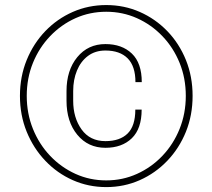

<svg xmlns="http://www.w3.org/2000/svg" viewBox="-20 -741 853 771"><path d="M60.1 -356Q60.1 -433.6 87.2 -500Q114.3 -566.4 161.9 -616Q209.5 -665.5 272.2 -693.1Q335 -720.7 406.7 -720.7Q478.5 -720.7 541.3 -693.1Q604 -665.5 651.9 -616Q699.7 -566.4 726.6 -500Q753.4 -433.6 753.4 -356Q753.4 -278.3 726.6 -211.9Q699.7 -145.5 651.9 -95.5Q604 -45.4 541.3 -17.6Q478.5 10.3 406.7 10.3Q335 10.3 272.2 -17.6Q209.5 -45.4 161.9 -95.5Q114.3 -145.5 87.2 -211.9Q60.1 -278.3 60.1 -356ZM87.4 -356Q87.4 -285.2 112.3 -223.4Q137.2 -161.6 181.4 -115.2Q225.6 -68.8 283.2 -42.7Q340.8 -16.6 406.7 -16.6Q472.2 -16.6 530 -42.7Q587.9 -68.8 632.1 -115.2Q676.3 -161.6 701.2 -223.4Q726.1 -285.2 726.1 -356Q726.1 -427.2 701.2 -488.5Q676.3 -549.8 632.1 -595.9Q587.9 -642.1 530 -668Q472.2 -693.8 406.7 -693.8Q340.8 -693.8 283.2 -668Q225.6 -642.1 181.4 -595.9Q137.2 -549.8 112.3 -488.5Q87.4 -427.2 87.4 -356ZM523.4 -300.8H548.8Q548.8 -224.1 509.3 -185.8Q469.7 -147.5 403.3 -147.5Q333.5 -147.5 290.3 -200Q247.1 -252.4 247.1 -336.4V-375Q247.1 -459 290.3 -511.5Q333.5 -564 403.3 -564Q469.7 -564 509.5 -525.9Q549.3 -487.8 549.3 -411.1H523.9Q523.9 -475.1 492.7 -506.6Q461.4 -538.1 403.3 -538.1Q362.3 -538.1 333.3 -516.4Q304.2 -494.6 289.1 -457.8Q273.9 -420.9 273.9 -375.5V-336.4Q273.9 -268.1 307.6 -221.2Q341.3 -174.3 403.3 -174.3Q461.4 -174.3 492.4 -204.8Q523.4 -235.4 523.4 -300.8Z"/></svg>

Font: Vazirmatn RD Thin
Style: Regular
Weight: 100
Designer: Saber Rastikerdar
Foundry: Saber Rastikerdar
Version: Version 32.102